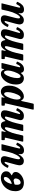

<svg xmlns="http://www.w3.org/2000/svg" viewBox="1858 -2433 825 4581"><g transform="rotate(-90 2270.5 -142.5)"><path d="M-0.5 -189Q-0.5 -265.5 25.8 -329Q52 -392.5 97 -438.8Q142 -485 198.5 -510Q255 -535 315 -535Q387.5 -535 430.8 -499Q474 -463 474 -408.5Q474 -362.5 450 -334.2Q426 -306 389.5 -285Q374 -275.5 375.8 -272.8Q377.5 -270 398.5 -262Q426.5 -251.5 442.2 -232.5Q458 -213.5 458 -179Q458 -146 437.2 -112Q416.5 -78 380.2 -49.2Q344 -20.5 297.5 -2.8Q251 15 199 15Q142.5 15 97.2 -6.2Q52 -27.5 25.8 -72.5Q-0.5 -117.5 -0.5 -189ZM193 -277.5Q229 -288.5 262.5 -311Q296 -333.5 317.2 -363Q338.5 -392.5 338.5 -426Q338.5 -462.5 303.5 -462.5Q271 -462.5 236 -421.2Q201 -380 178 -306.5Q172 -286.5 174.2 -279Q176.5 -271.5 193 -277.5ZM235 -227Q220 -222.5 205.2 -219.2Q190.5 -216 177.5 -213.5Q163 -210 158.8 -202Q154.5 -194 153 -174Q150.5 -148 154.2 -122.5Q158 -97 170 -80Q182 -63 204 -63Q232.5 -63 255 -80.8Q277.5 -98.5 290.2 -125.8Q303 -153 303 -181.5Q303 -201 294 -211.2Q285 -221.5 271 -227.5Q261.5 -231.5 253.8 -231.2Q246 -231 235 -227Z M561 -387.5Q593.5 -456.5 636.2 -495.8Q679 -535 738 -535Q800.5 -535 822 -500Q843.5 -465 828.5 -406.5L775.5 -200Q761 -144.5 761 -111.2Q761 -78 786 -78Q802.5 -78 823.8 -102Q845 -126 866.5 -166Q888 -206 906.2 -255Q924.5 -304 936 -354L968.5 -500.5Q970.5 -509.5 974 -514.8Q977.5 -520 989 -520H1100Q1114.5 -520 1118.2 -518Q1122 -516 1119 -504.5L1021.5 -114.5Q1018 -101 1017.8 -87.2Q1017.5 -73.5 1030 -73.5Q1045 -73.5 1061 -95Q1077 -116.5 1096 -152.5Q1100.5 -161.5 1104.5 -165Q1108.5 -168.5 1119 -165L1143.5 -155Q1153.5 -151 1156 -146.5Q1158.5 -142 1153.5 -130.5Q1123 -62 1079.5 -22.2Q1036 17.5 972 17.5Q921.5 17.5 899.5 -10.8Q877.5 -39 883 -78L889 -105Q890.5 -113.5 887 -114Q883.5 -114.5 879 -106.5Q846 -53 807.5 -19.5Q769 14 719.5 14Q686 14 658 -2.5Q630 -19 620.5 -60.8Q611 -102.5 633.5 -179L693.5 -401Q696.5 -412.5 699 -429.2Q701.5 -446 687.5 -446Q672 -446 655.2 -424.5Q638.5 -403 618 -362.5Q613.5 -353 610 -350Q606.5 -347 595.5 -351.5L567 -363Q557 -367 556.8 -371.8Q556.5 -376.5 561 -387.5Z M1238.5 -520H1403Q1419.5 -520 1425 -517.2Q1430.5 -514.5 1428 -500L1415 -440Q1411 -419.5 1415.8 -416.8Q1420.5 -414 1434 -436.5Q1461.5 -481 1493.5 -507.5Q1525.5 -534 1566.5 -534Q1613 -534 1636 -512.5Q1659 -491 1666 -448.5Q1670.5 -426.5 1676 -426Q1681.5 -425.5 1693.5 -444Q1722.5 -488.5 1753.2 -511.2Q1784 -534 1823.5 -534Q1866 -534 1894 -517.5Q1922 -501 1928 -459.2Q1934 -417.5 1911.5 -341L1846.5 -118Q1844 -110.5 1842.2 -101.5Q1840.5 -92.5 1840.5 -89Q1840.5 -75.5 1852.5 -75.5Q1866 -75.5 1883 -96.5Q1900 -117.5 1917.5 -154Q1923 -164.5 1926.8 -167Q1930.5 -169.5 1942 -165L1964 -156Q1977.5 -150.5 1979.2 -145.8Q1981 -141 1974 -125.5Q1943 -62.5 1901.2 -23.8Q1859.5 15 1795.5 15Q1746 15 1720 -6.2Q1694 -27.5 1694 -64.5Q1694 -74.5 1696.2 -86.8Q1698.5 -99 1701 -108.5L1757.5 -320Q1773 -375.5 1779 -406.8Q1785 -438 1758 -438Q1739.5 -438 1720.5 -414Q1701.5 -390 1683 -350Q1664.5 -310 1648.5 -261Q1632.5 -212 1621 -162L1588 -21Q1585 -9 1580.8 -4.5Q1576.5 0 1561.5 0H1457Q1436.5 0 1434.5 -4.8Q1432.5 -9.5 1436.5 -27L1512 -334Q1525.5 -386 1526 -412Q1526.5 -438 1503.5 -438Q1487.5 -438 1468 -415Q1448.5 -392 1429 -353.5Q1409.5 -315 1392.5 -266.8Q1375.5 -218.5 1364.5 -168L1332 -23.5Q1328.5 -10 1324 -5Q1319.5 0 1303 0H1209.5Q1185 0 1182.2 -5.8Q1179.5 -11.5 1184 -30L1273.5 -414.5Q1277 -430.5 1275.2 -435.2Q1273.5 -440 1257 -440H1241Q1226.5 -440 1222 -443.2Q1217.5 -446.5 1217.5 -463V-496Q1217.5 -511 1220.5 -515.5Q1223.5 -520 1238.5 -520Z M2063.5 -520H2220.5Q2235 -520 2238.2 -517Q2241.5 -514 2238.5 -500.5L2231 -467.5Q2222 -426 2247 -460Q2271.5 -493 2302.5 -513.8Q2333.5 -534.5 2373 -534.5Q2433 -534.5 2475.5 -486.8Q2518 -439 2518 -342Q2518 -263.5 2494.8 -198.2Q2471.5 -133 2433.5 -85.2Q2395.5 -37.5 2350 -11.5Q2304.5 14.5 2260 14.5Q2227 14.5 2205.5 0Q2184 -14.5 2171 -37.5Q2161 -54.5 2157 -53.5Q2153 -52.5 2148.5 -32L2091.5 225.5Q2088.5 240 2083.8 245Q2079 250 2063 250H1969.5Q1949 250 1946.5 244Q1944 238 1947 222.5L2093.5 -416Q2096.5 -429 2095.5 -434.5Q2094.5 -440 2079.5 -440H2057.5Q2045 -440 2042.8 -444.2Q2040.5 -448.5 2040.5 -463V-499Q2040.5 -513.5 2045.2 -516.8Q2050 -520 2063.5 -520ZM2185.5 -154.5Q2185.5 -117 2195.5 -90Q2205.5 -63 2233 -63Q2251.5 -63 2270 -84Q2288.5 -105 2305.2 -139.5Q2322 -174 2335 -215.2Q2348 -256.5 2355.8 -297.2Q2363.5 -338 2363.5 -370.5Q2363.5 -412 2353.5 -434.2Q2343.5 -456.5 2320.5 -456.5Q2303 -456.5 2284.2 -434.5Q2265.5 -412.5 2247.8 -377.2Q2230 -342 2216 -301Q2202 -260 2193.8 -221.2Q2185.5 -182.5 2185.5 -154.5Z M3087 -129.5Q3060 -63.5 3015.2 -23Q2970.5 17.5 2908 17.5Q2874.5 17.5 2854.5 2Q2834.5 -13.5 2828.5 -35Q2827 -41.5 2826.2 -45.2Q2825.5 -49 2825 -52Q2823 -59 2819.5 -57.8Q2816 -56.5 2809 -47.5Q2788.5 -20.5 2760 -2.8Q2731.5 15 2695 15Q2630.5 15 2587.5 -30Q2544.5 -75 2544.5 -172.5Q2544.5 -251 2567.2 -317Q2590 -383 2627.5 -431.5Q2665 -480 2710.2 -507Q2755.5 -534 2800 -534Q2843.5 -534 2865.8 -513.5Q2888 -493 2897.5 -468.5Q2902 -455.5 2906.5 -454.5Q2911 -453.5 2915 -472L2922 -505.5Q2923.5 -513.5 2927.2 -516.8Q2931 -520 2941.5 -520H3038.5Q3055 -520 3057.5 -516Q3060 -512 3056.5 -499L2959.5 -107.5Q2958 -103 2957 -96.8Q2956 -90.5 2956 -86.5Q2956 -73.5 2968 -73.5Q2981.5 -73.5 2997.5 -94.8Q3013.5 -116 3031 -155Q3035.5 -165.5 3038.8 -167.5Q3042 -169.5 3053.5 -165.5L3079.5 -156Q3089.5 -152 3090.8 -147.2Q3092 -142.5 3087 -129.5ZM2878 -362.5Q2878 -400 2867 -429Q2856 -458 2829 -458Q2811 -458 2792.2 -436.5Q2773.5 -415 2756.5 -379.8Q2739.5 -344.5 2726.2 -303Q2713 -261.5 2705.5 -220.8Q2698 -180 2698 -147.5Q2698 -107 2707.5 -85.2Q2717 -63.5 2741 -63.5Q2759 -63 2778.2 -84.8Q2797.5 -106.5 2815.2 -141.5Q2833 -176.5 2847.2 -217.2Q2861.5 -258 2869.8 -296.2Q2878 -334.5 2878 -362.5Z M3172.5 -520H3337Q3353.5 -520 3359 -517.2Q3364.5 -514.5 3362 -500L3349 -440Q3345 -419.5 3349.8 -416.8Q3354.5 -414 3368 -436.5Q3395.5 -481 3427.5 -507.5Q3459.5 -534 3500.5 -534Q3547 -534 3570 -512.5Q3593 -491 3600 -448.5Q3604.5 -426.5 3610 -426Q3615.5 -425.5 3627.5 -444Q3656.5 -488.5 3687.2 -511.2Q3718 -534 3757.5 -534Q3800 -534 3828 -517.5Q3856 -501 3862 -459.2Q3868 -417.5 3845.5 -341L3780.5 -118Q3778 -110.5 3776.2 -101.5Q3774.5 -92.5 3774.5 -89Q3774.5 -75.5 3786.5 -75.5Q3800 -75.5 3817 -96.5Q3834 -117.5 3851.5 -154Q3857 -164.5 3860.8 -167Q3864.5 -169.5 3876 -165L3898 -156Q3911.5 -150.5 3913.2 -145.8Q3915 -141 3908 -125.5Q3877 -62.5 3835.2 -23.8Q3793.5 15 3729.5 15Q3680 15 3654 -6.2Q3628 -27.5 3628 -64.5Q3628 -74.5 3630.2 -86.8Q3632.5 -99 3635 -108.5L3691.5 -320Q3707 -375.5 3713 -406.8Q3719 -438 3692 -438Q3673.5 -438 3654.5 -414Q3635.5 -390 3617 -350Q3598.5 -310 3582.5 -261Q3566.5 -212 3555 -162L3522 -21Q3519 -9 3514.8 -4.5Q3510.5 0 3495.5 0H3391Q3370.5 0 3368.5 -4.8Q3366.5 -9.5 3370.5 -27L3446 -334Q3459.5 -386 3460 -412Q3460.5 -438 3437.5 -438Q3421.5 -438 3402 -415Q3382.5 -392 3363 -353.5Q3343.5 -315 3326.5 -266.8Q3309.5 -218.5 3298.5 -168L3266 -23.5Q3262.5 -10 3258 -5Q3253.5 0 3237 0H3143.5Q3119 0 3116.2 -5.8Q3113.5 -11.5 3118 -30L3207.5 -414.5Q3211 -430.5 3209.2 -435.2Q3207.5 -440 3191 -440H3175Q3160.5 -440 3156 -443.2Q3151.5 -446.5 3151.5 -463V-496Q3151.5 -511 3154.5 -515.5Q3157.5 -520 3172.5 -520Z M3922 -387.5Q3954.5 -456.5 3997.2 -495.8Q4040 -535 4099 -535Q4161.5 -535 4183 -500Q4204.5 -465 4189.5 -406.5L4136.5 -200Q4122 -144.5 4122 -111.2Q4122 -78 4147 -78Q4163.5 -78 4184.8 -102Q4206 -126 4227.5 -166Q4249 -206 4267.2 -255Q4285.5 -304 4297 -354L4329.5 -500.5Q4331.5 -509.5 4335 -514.8Q4338.5 -520 4350 -520H4461Q4475.5 -520 4479.2 -518Q4483 -516 4480 -504.5L4382.5 -114.5Q4379 -101 4378.8 -87.2Q4378.5 -73.5 4391 -73.5Q4406 -73.5 4422 -95Q4438 -116.5 4457 -152.5Q4461.5 -161.5 4465.5 -165Q4469.5 -168.5 4480 -165L4504.5 -155Q4514.5 -151 4517 -146.5Q4519.5 -142 4514.5 -130.5Q4484 -62 4440.5 -22.2Q4397 17.5 4333 17.5Q4282.5 17.5 4260.5 -10.8Q4238.5 -39 4244 -78L4250 -105Q4251.5 -113.5 4248 -114Q4244.5 -114.5 4240 -106.5Q4207 -53 4168.5 -19.5Q4130 14 4080.5 14Q4047 14 4019 -2.5Q3991 -19 3981.5 -60.8Q3972 -102.5 3994.5 -179L4054.5 -401Q4057.5 -412.5 4060 -429.2Q4062.5 -446 4048.5 -446Q4033 -446 4016.2 -424.5Q3999.5 -403 3979 -362.5Q3974.5 -353 3971 -350Q3967.5 -347 3956.5 -351.5L3928 -363Q3918 -367 3917.8 -371.8Q3917.5 -376.5 3922 -387.5Z"/></g></svg>

Font: Besley* Narrow
Style: Bold Italic
Weight: 700
Width: 4
Italic angle: -13°
Designer: Owen Earl
Foundry: indestructible type*
Version: Version 3.000; ttfautohint (v1.8.3)